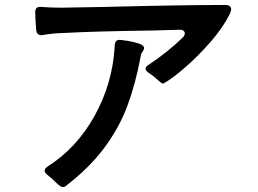

<svg xmlns="http://www.w3.org/2000/svg" viewBox="-20 -735 1040 774"><path d="M912 -697Q912 -692 906 -678Q879 -624 830 -567.5Q781 -511 729.5 -466Q678 -421 642 -400Q637 -397 632.5 -399.5Q628 -402 618 -411Q596 -431 580 -441Q567 -449 567 -458Q567 -466 578 -473Q654 -523 717 -584Q725 -592 725 -601Q725 -607 719 -611.5Q713 -616 703 -615L593 -612Q362 -609 236 -602Q193 -601 154 -594L147 -593Q129 -593 126 -613Q122 -663 122 -686Q122 -710 147 -707Q191 -704 226 -704L399 -707Q711 -715 887 -715Q912 -715 912 -697ZM553 -524Q548 -518 547 -507Q526 -395 493 -307Q460 -219 400 -138.5Q340 -58 245 15Q241 19 234 19Q228 19 221 14Q214 9 206 1Q187 -18 171 -30Q160 -39 160 -47Q160 -55 171 -63Q289 -138 361 -267.5Q433 -397 442 -543V-546Q442 -559 446 -566Q451 -576 467 -574Q528 -567 552 -554Q555 -552 558 -548.5Q561 -545 561 -542Q561 -535 553 -524Z"/></svg>

Font: Shippori Gochic B2 Bold
Style: Regular
Weight: 700
Designer: FONTDASU
Foundry: FONTDASU / Google Inc. / but / Adobe
Version: Version 1.130